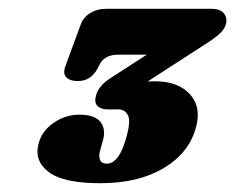

<svg xmlns="http://www.w3.org/2000/svg" viewBox="-20 -720 535 437"><path d="M426 -430Q410.5 -372 352.8 -337.5Q295 -303 208.5 -303Q124.5 -303 90.8 -328.5Q57 -354 68 -394Q75.5 -422 102.2 -440.5Q129 -459 161 -459Q195 -459 208.2 -443Q221.5 -427 214.5 -401.5L207 -374Q204.5 -363.5 208 -355.5Q211.5 -347.5 223 -347.5Q252 -347.5 268.5 -411Q278 -446 270.8 -458.5Q263.5 -471 250.5 -471H225.5Q210.5 -471 202.2 -478.5Q194 -486 198.5 -502.5Q204.5 -525 230.5 -541.5L314 -595.5H248.5Q218 -595.5 206.5 -573L202 -564Q195.5 -551.5 184.5 -543.5Q173.5 -535.5 156.5 -535.5Q139.5 -535.5 131 -544Q122.5 -552.5 129 -570L163.5 -663.5Q169 -680 185 -690Q201 -700 223 -700H460.5Q480.5 -700 489.2 -690Q498 -680 494 -664.5Q491 -653 478.5 -642Q466 -631 442 -616L316 -534.5Q324 -535 333 -535Q385 -535 412 -505.8Q439 -476.5 426 -430Z"/></svg>

Font: Fraunces 9pt S100 Black
Style: Italic
Weight: 900
Italic angle: -16°
Version: Version 1.000; ttfautohint (v1.8.3)